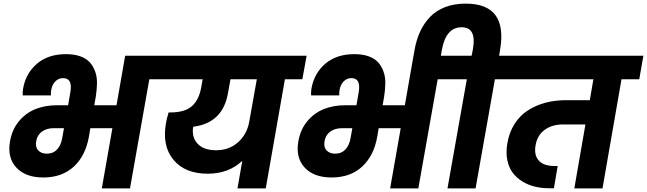

<svg xmlns="http://www.w3.org/2000/svg" viewBox="-20 -1051 3609 1071"><path d="M241.2 -193.8Q276.4 -193.8 298.3 -217.3Q320.3 -240.7 327.1 -280.8L336.9 -335.9H278.8Q240.2 -335.9 214.1 -317.1Q188 -298.3 182.1 -264.2Q175.8 -231.4 192.9 -212.6Q210 -193.8 241.2 -193.8ZM221.2 -61Q122.1 -61 70.8 -116.7Q19.5 -172.4 36.1 -264.2Q47.9 -330.1 86.7 -376Q125.5 -421.9 179 -442.9Q232.4 -463.9 296.9 -463.9H359.9L373 -540Q384.8 -615.2 332 -615.2Q307.1 -615.2 289.3 -597.7Q271.5 -580.1 266.1 -550.8Q262.7 -534.2 264.2 -519H106.9Q105.5 -534.7 108.9 -557.1Q124 -642.6 186.5 -695.8Q249 -749 348.1 -749Q393.6 -749 427.2 -737.1Q460.9 -725.1 480.5 -703.6Q500 -682.1 510.7 -652.3Q521.5 -622.6 521 -586.9Q520.5 -551.3 514.2 -511.2L505.9 -463.9H629.9L678.2 -740.2H934.1L912.1 -608.9H813L705.1 0H547.9L606.9 -335.9H483.9L476.1 -289.1Q457 -181.6 391.4 -121.3Q325.7 -61 221.2 -61Z M1185.5 -212.9Q1258.3 -212.9 1308.3 -257.8Q1358.4 -302.7 1370.6 -374L1412.6 -608.9H1265.6L1252.4 -535.2Q1224.1 -364.3 1057.6 -344.2Q1048.3 -285.6 1082.3 -249.3Q1116.2 -212.9 1185.5 -212.9ZM876.5 -608.9 899.4 -740.2H1690.4L1666.5 -608.9H1569.3L1462.4 0H1304.7L1331.5 -153.8Q1254.9 -82 1138.7 -82Q1011.7 -82 947.5 -159.7Q883.3 -237.3 905.8 -363.8Q908.7 -383.8 920.4 -423.8H930.7Q1011.2 -423.8 1050.8 -459.2Q1090.3 -494.6 1102.5 -564L1110.4 -608.9Z M1849.6 -193.8Q1884.8 -193.8 1906.7 -217.3Q1928.7 -240.7 1935.5 -280.8L1945.3 -335.9H1887.2Q1848.6 -335.9 1822.5 -317.1Q1796.4 -298.3 1790.5 -264.2Q1784.2 -231.4 1801.3 -212.6Q1818.4 -193.8 1849.6 -193.8ZM1829.6 -61Q1730.5 -61 1679.2 -116.7Q1627.9 -172.4 1644.5 -264.2Q1656.2 -330.1 1695.1 -376Q1733.9 -421.9 1787.4 -442.9Q1840.8 -463.9 1905.3 -463.9H1968.3L1981.4 -540Q1993.2 -615.2 1940.4 -615.2Q1915.5 -615.2 1897.7 -597.7Q1879.9 -580.1 1874.5 -550.8Q1871.1 -534.2 1872.6 -519H1715.3Q1713.9 -534.7 1717.3 -557.1Q1732.4 -642.6 1794.9 -695.8Q1857.4 -749 1956.5 -749Q2002 -749 2035.6 -737.1Q2069.3 -725.1 2088.9 -703.6Q2108.4 -682.1 2119.1 -652.3Q2129.9 -622.6 2129.4 -586.9Q2128.9 -551.3 2122.6 -511.2L2114.3 -463.9H2238.3L2286.6 -740.2H2542.5L2520.5 -608.9H2421.4L2313.5 0H2156.2L2215.3 -335.9H2092.3L2084.5 -289.1Q2065.4 -181.6 1999.8 -121.3Q1934.1 -61 1829.6 -61Z M2280.8 -705.1 2292 -770Q2302.2 -828.6 2323.5 -874.8Q2344.7 -920.9 2378.9 -956.5Q2413.1 -992.2 2463.4 -1011.5Q2513.7 -1030.8 2578.1 -1030.8Q2814.9 -1030.8 2769 -770L2764.2 -740.2H2861.8L2838.9 -608.9H2740.7L2632.8 0H2476.1L2584 -608.9H2484.9L2507.8 -740.2H2610.8L2618.2 -777.8Q2639.2 -898.9 2555.2 -898.9Q2469.2 -898.9 2445.8 -777.8L2433.1 -705.1Z M2803.7 -608.9 2826.7 -740.2H3568.8L3545.9 -608.9H3446.8L3340.8 0H3183.6L3245.6 -356.9H3121.6Q3060.1 -356.9 3018.8 -327.1Q2977.5 -297.4 2967.8 -242.2Q2957.5 -188 2984.4 -156.5Q3011.2 -125 3072.8 -125H3090.8L3069.8 -1H3042Q3000 -1 2962.4 -10.3Q2924.8 -19.5 2893.1 -39.3Q2861.3 -59.1 2839.8 -87.6Q2818.4 -116.2 2809.8 -157.7Q2801.3 -199.2 2809.6 -249Q2819.8 -312 2850.3 -359.9Q2880.9 -407.7 2925.8 -436Q2970.7 -464.4 3023.7 -478.3Q3076.7 -492.2 3137.7 -492.2H3270L3290 -608.9Z"/></svg>

Font: Poppins
Style: Bold Italic
Weight: 700
Italic angle: -10°
Designer: Ninad Kale (Devanagari), Jonny Pinhorn (Latin)
Foundry: Indian Type Foundry
Version: Version 3.200;PS 1.000;hotconv 16.6.54;makeotf.lib2.5.65590